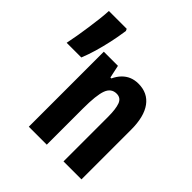

<svg xmlns="http://www.w3.org/2000/svg" viewBox="-192 -852 990 990"><g transform="rotate(45 303.0 -357.0)"><path d="M413 -557Q481 -557 517.5 -507Q554 -457 554 -362V0H423V-324Q423 -382 412 -411.5Q401 -441 370 -441Q331 -441 316 -401Q301 -361 301 -263V0H170V-547H273L288 -477H295Q307 -503 324.5 -521Q342 -539 364 -548Q386 -557 413 -557ZM175 -703Q168 -654 158 -608.5Q148 -563 136 -522Q124 -481 109 -444H2Q8 -472 14 -507.5Q20 -543 25.5 -581Q31 -619 35 -654Q39 -689 40 -714H170Z"/></g></svg>

Font: Noto Sans Display ExtraCondensed
Style: Bold
Weight: 700
Width: 2
Designer: Monotype Design Team
Foundry: Monotype Imaging Inc.
Version: Version 2.003